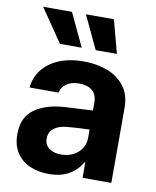

<svg xmlns="http://www.w3.org/2000/svg" viewBox="-85 -822 729 898"><g transform="rotate(10 279.0 -373.0)"><path d="M228.5 -311.5Q282.2 -314.9 360.4 -318.4V-361.3Q359.4 -394.5 337.4 -413.1Q315.4 -431.6 275.4 -431.6Q239.3 -431.6 216.3 -416Q193.4 -400.4 187.5 -373H49.8Q54.2 -419.9 82.3 -457Q110.4 -494.1 160.6 -515.6Q210.9 -537.1 279.3 -537.1Q339.8 -537.1 390.9 -518.1Q441.9 -499 472.9 -458.7Q503.9 -418.5 503.9 -357.4V0H367.2V-73.2H363.3Q342.3 -34.7 303.5 -12.5Q264.6 9.8 208 9.8Q156.2 9.8 116.5 -8.1Q76.7 -25.9 54 -61.5Q31.2 -97.2 31.2 -148.4Q31.2 -230.5 86.4 -268.6Q141.6 -306.6 228.5 -311.5ZM249 -89.8Q281.2 -89.8 306.9 -103Q332.5 -116.2 346.7 -139.2Q360.8 -162.1 360.4 -189.5V-228Q337.4 -227.5 303.7 -225.6Q270 -223.6 252 -221.7Q213.9 -217.8 191.9 -200.2Q169.9 -182.6 169.9 -152.3Q169.9 -122.6 191.7 -106.2Q213.4 -89.8 249 -89.8ZM46.9 -755.9H183.6L257.8 -598.6H154.3ZM250 -755.9H382.8L424.8 -598.6H324.2Z"/></g></svg>

Font: Pretendard JP
Style: Bold
Weight: 700
Designer: Base glyphs from Inter by Rasmus Andersson; Hangeul glyphs from Noto Sans CJK(Source Han Sans) by Jang Soo-young and Kan
Foundry: Kil Hyung-jin
Version: Version 1.309